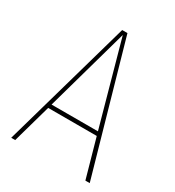

<svg xmlns="http://www.w3.org/2000/svg" viewBox="-166 -780 802 879"><g transform="rotate(30 235.0 -340.5)"><path d="M419.9 0 362.8 -203.1H106L48.8 0H27.8L221.2 -681.2H249L442.9 0ZM111.8 -224.1H356.9L234.9 -663.1Z"/></g></svg>

Font: Fira Sans Compressed Thin
Style: Regular
Weight: 100
Width: 1
Designer: Carrois Corporate & Edenspiekermann AG
Foundry: Carrois Corporate GbR & Edenspiekermann AG
Version: Version 4.203;PS 004.203;hotconv 1.0.88;makeotf.lib2.5.64775